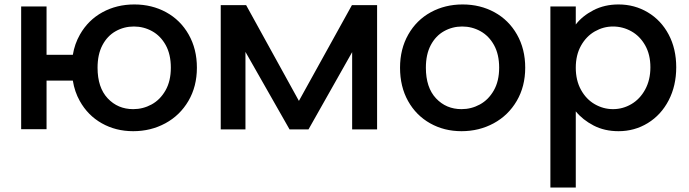

<svg xmlns="http://www.w3.org/2000/svg" viewBox="-20 -580 3094 862"><path d="M189 -551V-334H307Q315 -383 339 -425Q376 -490 440 -525Q504 -560 583 -560Q662 -560 726 -525Q790 -490 827 -425Q864 -360 864 -276Q864 -192 826 -127Q788 -62 722.5 -26.5Q657 9 578 9Q500 9 437 -26.5Q374 -62 338 -127Q315 -168 307 -218H189V0H75V-551ZM578 -90Q622 -90 660.5 -111Q699 -132 723 -174Q747 -216 747 -276Q747 -336 724 -377.5Q701 -419 663 -440Q625 -461 581 -461Q537 -461 499.5 -440Q462 -419 440 -377.5Q418 -336 418 -276Q418 -187 463.5 -138.5Q509 -90 578 -90Z M971 -557H1085L1322 -127L1560 -557H1673V1H1561V-346L1365 1H1280L1082 -347V1H971Z M2052 9Q1974 9 1911 -26.5Q1848 -62 1812 -126.5Q1776 -191 1776 -276Q1776 -360 1813 -425Q1850 -490 1914 -525Q1978 -560 2057 -560Q2136 -560 2200 -525Q2264 -490 2301 -425Q2338 -360 2338 -276Q2338 -192 2300 -127Q2262 -62 2196.5 -26.5Q2131 9 2052 9ZM2052 -90Q2096 -90 2134.5 -111Q2173 -132 2197 -174Q2221 -216 2221 -276Q2221 -336 2198 -377.5Q2175 -419 2137 -440Q2099 -461 2055 -461Q2011 -461 1973.5 -440Q1936 -419 1914 -377.5Q1892 -336 1892 -276Q1892 -187 1937.5 -138.5Q1983 -90 2052 -90Z M2565 -470Q2594 -508 2644 -534Q2694 -560 2757 -560Q2829 -560 2888.5 -524.5Q2948 -489 2982 -425Q3016 -361 3016 -278Q3016 -195 2982 -129.5Q2948 -64 2888.5 -27.5Q2829 9 2757 9Q2694 9 2645 -16.5Q2596 -42 2565 -80V262H2451V-551H2565ZM2900 -278Q2900 -335 2876.5 -376.5Q2853 -418 2814.5 -439.5Q2776 -461 2732 -461Q2689 -461 2650.5 -439Q2612 -417 2588.5 -375Q2565 -333 2565 -276Q2565 -219 2588.5 -176.5Q2612 -134 2650.5 -112Q2689 -90 2732 -90Q2776 -90 2814.5 -112.5Q2853 -135 2876.5 -178Q2900 -221 2900 -278Z"/></svg>

Font: Poppins Cyr Med
Style: Regular
Weight: 500
Designer: Ninad Kale (Devanagari), Jonny Pinhorn (Latin)
Foundry: Indian Type Foundry
Version: 4.004